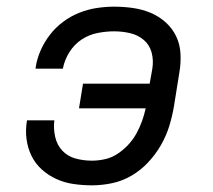

<svg xmlns="http://www.w3.org/2000/svg" viewBox="-20 -548 640 576"><path d="M256 8Q228 8 200.5 4Q173 0 149 -11Q125 -22 105.5 -39.5Q86 -57 74.5 -80.5Q63 -104 59.5 -131.5Q56 -159 61 -187H143Q140 -162 145.5 -137.5Q151 -113 167 -96Q183 -79 206.5 -72.5Q230 -66 256 -66Q275 -66 295 -70.5Q315 -75 332.5 -86.5Q350 -98 364.5 -113.5Q379 -129 389 -147Q399 -165 406 -184.5Q413 -204 417 -223H217L229 -297H429L437 -342Q441 -367 435 -390Q429 -413 411.5 -428Q394 -443 370.5 -448.5Q347 -454 322 -454Q298 -454 272.5 -449Q247 -444 225 -429.5Q203 -415 188.5 -392Q174 -369 169 -344Q169 -344 169 -343.5Q169 -343 169 -342H86Q87 -343 87 -344Q87 -345 87 -346Q91 -372 102 -397Q113 -422 130 -444Q147 -466 170 -483Q193 -500 218.5 -510Q244 -520 270.5 -524Q297 -528 322 -528Q351 -528 379 -524Q407 -520 432 -509.5Q457 -499 477 -481Q497 -463 508.5 -439Q520 -415 521.5 -386.5Q523 -358 518 -330L502 -230Q497 -200 488 -170.5Q479 -141 463 -113Q447 -85 424.5 -61Q402 -37 374.5 -21Q347 -5 316.5 1.5Q286 8 256 8Z"/></svg>

Font: Iosevka SS04 Extended Oblique
Style: Regular
Weight: 400
Width: 7
Italic angle: -9°
Monospace: yes
Designer: Belleve Invis
Foundry: Belleve Invis
Version: Version 19.0.0; ttfautohint (v1.8.4)